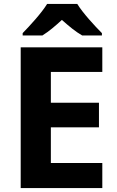

<svg xmlns="http://www.w3.org/2000/svg" viewBox="-20 -954 592 974"><path d="M372 -934H219C191 -888 132 -824 95 -786V-774H195C230 -796 259 -821 294 -853C330 -821 362 -794 397 -774H497V-786C461 -822 400 -888 372 -934ZM499 0V-127H238V-308H482V-433H238V-589H499V-714H85V0Z"/></svg>

Font: Noto Sans Lao UI
Style: Bold
Weight: 700
Designer: Monotype Design Team
Foundry: Monotype Imaging Inc.
Version: Version 2.000